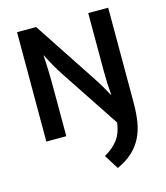

<svg xmlns="http://www.w3.org/2000/svg" viewBox="-126 -726 924 1068"><g transform="rotate(-15 335.5 -192.5)"><path d="M73 -630H183L423 -266Q443 -236 460 -206.5Q477 -177 487 -158H489Q483 -227 483 -296.5Q483 -366 483 -435V-630H598V-81Q598 -23 590 26.5Q582 76 561.5 116.5Q541 157 506.5 189Q472 221 419 245L367 162Q413 137 442.5 100Q472 63 481 0L259 -335Q236 -369 215.5 -406Q195 -443 184 -466H182Q187 -392 187.5 -322.5Q188 -253 188 -181V0H73Z"/></g></svg>

Font: Ek Mukta SemiBold
Style: Regular
Weight: 600
Designer: Girish Dalvi and Yashodeep Gholap
Foundry: Ek Type
Version: Version 2.538;PS 1.002;hotconv 16.6.51;makeotf.lib2.5.65220;